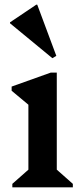

<svg xmlns="http://www.w3.org/2000/svg" viewBox="-20 -805 351 825"><path d="M33 0V-15L102 -76V-355L30 -415V-433L198 -493H224V-76L293 -15V0ZM205 -555 23 -705V-709L136 -785H140L222 -565Z"/></svg>

Font: Platypi Medium
Style: Regular
Weight: 500
Designer: David Sargent
Foundry: Bolt Cutter Type
Version: Version 1.200; ttfautohint (v1.8.4.7-5d5b)